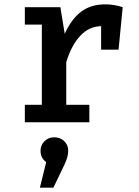

<svg xmlns="http://www.w3.org/2000/svg" viewBox="-20 -561 640 881"><path d="M543 -528 524 -333H444V-441Q389 -440 348.5 -397Q308 -354 284 -276V-80H390V0H94V-80H172V-448H94V-528H257L277 -406Q308 -474 352.5 -507.5Q397 -541 463 -541Q504 -541 543 -528ZM293 131Q293 159 275 196L225 300H163L192 183Q166 164 166 131Q166 105 184 87Q202 69 229 69Q256 69 274.5 86.5Q293 104 293 131Z"/></svg>

Font: Fira Mono Medium
Style: Regular
Weight: 500
Designer: Carrois Corporate & Edenspiekermann AG
Foundry: Carrois Corporate GbR & Edenspiekermann AG
Version: Version 3.206